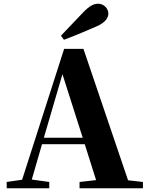

<svg xmlns="http://www.w3.org/2000/svg" viewBox="-20 -1013 801 1033"><path d="M324 -799C383 -821 440 -845 497 -870C550 -892 563 -920 563 -940C563 -966 540 -993 508 -993C484 -993 461 -981 427 -946C391 -908 349 -864 308 -821ZM216 -272 316 -614 425 -272ZM669 -43 429 -750H325L99 -46L16 -34V0H245V-34L151 -47L206 -237H436L497 -44L408 -34V0H749V-34Z"/></svg>

Font: Noto Serif KR Black
Style: Regular
Weight: 900
Version: Version 1.001;PS 1.001;hotconv 16.6.54;makeotf.lib2.5.65590